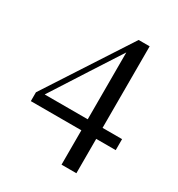

<svg xmlns="http://www.w3.org/2000/svg" viewBox="-180 -861 925 997"><g transform="rotate(30 283.0 -362.5)"><path d="M337 18H426V-188H543V-254H426V-743H360L34 -241V-188H337ZM79 -254 217 -469 337 -655V-254Z"/></g></svg>

Font: Source Han Serif SC Medium
Style: Regular
Weight: 500
Designer: Ryoko NISHIZUKA 西塚涼子 (kana & ideographs); Frank Grießhammer (Latin, Greek & Cyrillic); Wenlong ZHANG 张文龙 (bopomofo); San
Foundry: Adobe
Version: Version 2.003;hotconv 1.1.1;makeotfexe 2.6.0